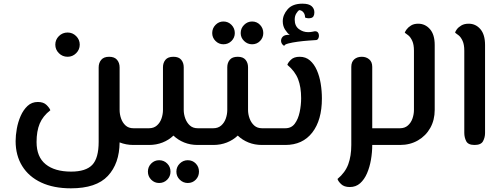

<svg xmlns="http://www.w3.org/2000/svg" viewBox="-20 -789 2710 1045"><path d="M366 236Q272 236 204.5 204.5Q137 173 101 115Q65 57 65 -21Q65 -52 71.5 -88.5Q78 -125 92.5 -158Q107 -191 130 -212.5Q153 -234 186 -234Q217 -234 233.5 -217.5Q250 -201 254 -189Q213 -157 196 -116Q179 -75 179 -16Q179 65 228.5 105Q278 145 367 145Q447 145 482 108.5Q517 72 517 -17V-422Q517 -447 531 -463.5Q545 -480 574 -480Q603 -480 617 -463.5Q631 -447 631 -422V-191Q631 -167 639 -144Q647 -121 663.5 -106Q680 -91 706 -91H751Q762 -91 766.5 -79Q771 -67 771 -46Q771 -25 766.5 -12.5Q762 0 751 0H706Q666 0 631 -14Q630 101 567 168.5Q504 236 366 236ZM348 -480Q320 -480 300.5 -499.5Q281 -519 281 -546Q281 -573 300.5 -592.5Q320 -612 348 -612Q375 -612 394.5 -592.5Q414 -573 414 -546Q414 -519 394.5 -499.5Q375 -480 348 -480Z M751 0Q740 0 735.5 -12.5Q731 -25 731 -46Q731 -67 735.5 -79Q740 -91 751 -91H791Q817 -91 834 -106Q851 -121 859 -144Q867 -167 867 -191V-423Q867 -447 880.5 -463.5Q894 -480 924 -480Q953 -480 966.5 -463.5Q980 -447 980 -423V-191Q980 -167 988.5 -144Q997 -121 1013.5 -106Q1030 -91 1056 -91H1101Q1112 -91 1116.5 -79Q1121 -67 1121 -46Q1121 -25 1116.5 -12.5Q1112 0 1101 0H1056Q1016 0 982.5 -13.5Q949 -27 924 -51Q899 -27 865 -13.5Q831 0 791 0ZM1002 207Q977 207 958.5 189Q940 171 940 145Q940 119 958.5 101Q977 83 1002 83Q1028 83 1045.5 101Q1063 119 1063 145Q1063 171 1045.5 189Q1028 207 1002 207ZM846 207Q821 207 803 189Q785 171 785 145Q785 119 803 101Q821 83 846 83Q872 83 890 101Q908 119 908 145Q908 171 890 189Q872 207 846 207Z M1101 0Q1090 0 1085.5 -12.5Q1081 -25 1081 -46Q1081 -67 1085.5 -79Q1090 -91 1101 -91H1141Q1167 -91 1184 -106Q1201 -121 1209 -144Q1217 -167 1217 -191V-423Q1217 -447 1230.5 -463.5Q1244 -480 1274 -480Q1303 -480 1316.5 -463.5Q1330 -447 1330 -423V-191Q1330 -167 1338.5 -144Q1347 -121 1363.5 -106Q1380 -91 1406 -91H1451Q1462 -91 1466.5 -79Q1471 -67 1471 -46Q1471 -25 1466.5 -12.5Q1462 0 1451 0H1406Q1366 0 1332.5 -13.5Q1299 -27 1274 -51Q1249 -27 1215 -13.5Q1181 0 1141 0ZM1352 -548Q1327 -548 1308.5 -566Q1290 -584 1290 -609Q1290 -635 1308.5 -653.5Q1327 -672 1352 -672Q1378 -672 1395.5 -653.5Q1413 -635 1413 -609Q1413 -584 1395.5 -566Q1378 -548 1352 -548ZM1196 -548Q1171 -548 1153 -566Q1135 -584 1135 -609Q1135 -635 1153 -653.5Q1171 -672 1196 -672Q1222 -672 1240 -653.5Q1258 -635 1258 -609Q1258 -584 1240 -566Q1222 -548 1196 -548Z M1451 0Q1440 0 1435.5 -12.5Q1431 -25 1431 -46Q1431 -67 1435.5 -79Q1440 -91 1451 -91H1533Q1566 -91 1584.5 -116Q1603 -141 1611 -179Q1619 -217 1619 -255Q1619 -315 1602.5 -358Q1586 -401 1544 -436Q1547 -448 1563.5 -464Q1580 -480 1611 -480Q1644 -480 1667 -460Q1690 -440 1704.5 -407Q1719 -374 1725.5 -334Q1732 -294 1732 -253Q1732 -135 1679.5 -67.5Q1627 0 1533 0ZM1527 -539Q1512 -548 1510 -563Q1508 -578 1519 -589.5Q1530 -601 1557 -599Q1545 -607 1532 -627Q1519 -647 1519 -673Q1519 -708 1545.5 -738.5Q1572 -769 1626 -769Q1661 -769 1676 -755.5Q1691 -742 1691 -722Q1691 -695 1672.5 -691Q1654 -687 1640 -694Q1641 -709 1632 -721Q1623 -733 1608 -734Q1601 -729 1592.5 -715.5Q1584 -702 1584 -682Q1584 -648 1606.5 -631Q1629 -614 1657 -614Q1669 -614 1678.5 -616Q1688 -618 1694 -619Q1709 -619 1713.5 -607Q1718 -595 1714 -583.5Q1710 -572 1701 -571Q1686 -570 1658 -568Q1630 -566 1600.5 -562Q1571 -558 1549.5 -552.5Q1528 -547 1527 -539Z M1884 229Q1853 229 1836.5 213Q1820 197 1817 185Q1859 150 1875.5 105Q1892 60 1892 0V-425Q1892 -452 1908 -466Q1924 -480 1949 -480Q1973 -480 1989.5 -466Q2006 -452 2006 -425V-91H2117Q2128 -91 2132.5 -79Q2137 -67 2137 -46Q2137 -25 2132.5 -12.5Q2128 0 2117 0H2006Q2006 40 1999 80.5Q1992 121 1977.5 154.5Q1963 188 1940 208.5Q1917 229 1884 229Z M2117 0Q2106 0 2101.5 -12.5Q2097 -25 2097 -46Q2097 -67 2101.5 -79Q2106 -91 2117 -91H2157Q2183 -91 2200 -106Q2217 -121 2225 -144Q2233 -167 2233 -191V-513Q2233 -546 2224 -566Q2215 -586 2203 -596Q2191 -606 2183 -611Q2185 -618 2193.5 -629.5Q2202 -641 2217.5 -650.5Q2233 -660 2256 -660Q2294 -660 2320 -630.5Q2346 -601 2346 -544V-191Q2346 -136 2322 -93Q2298 -50 2255 -25Q2212 0 2157 0Z M2563 0Q2528 0 2517.5 -20.5Q2507 -41 2507 -66V-513Q2507 -546 2498 -566Q2489 -586 2477 -596Q2465 -606 2457 -611Q2458 -618 2466.5 -629.5Q2475 -641 2491 -650.5Q2507 -660 2531 -660Q2569 -660 2594.5 -630.5Q2620 -601 2620 -544V-65Q2620 -41 2609 -20.5Q2598 0 2563 0Z"/></svg>

Font: El Messiri SemiBold
Style: Regular
Weight: 600
Designer: Mohamed Gaber
Foundry: Kief Type Foundry
Version: Version 2.020; ttfautohint (v1.8.3)